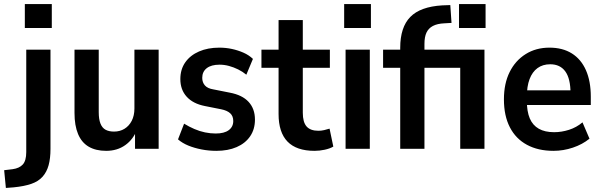

<svg xmlns="http://www.w3.org/2000/svg" viewBox="-66 -734 2966 947"><path d="M56.5 -596V-714H189.5V-596ZM-37 193 -45.5 105.5 -4 100.5Q29.5 96 46.5 77.2Q63.5 58.5 63.5 16V-489H183V0.5Q183 47 173.8 80.8Q164.5 114.5 143.8 137.8Q123 161 88 173Q53 185 2 190Z M457.5 10Q406.5 10 371.5 -10.5Q336.5 -31 319 -73Q301.5 -115 301.5 -176.5V-489H421V-180.5Q421 -146 429.5 -124.5Q438 -103 454.8 -94Q471.5 -85 496.5 -85Q525.5 -85 548 -98.8Q570.5 -112.5 583.8 -138.2Q597 -164 597 -199V-489H716.5V0H600V-96.5H610.5Q592 -47 552.2 -18.5Q512.5 10 457.5 10Z M1001 10Q963.5 10 927.8 3Q892 -4 862.8 -16Q833.5 -28 812 -46.5L842 -124Q866.5 -109 892.5 -97.8Q918.5 -86.5 945.2 -81Q972 -75.5 998 -75.5Q1040 -75.5 1062.2 -92Q1084.5 -108.5 1084.5 -137Q1084.5 -161.5 1069.5 -175.2Q1054.5 -189 1025 -195L944.5 -211Q886 -222.5 854.8 -257Q823.5 -291.5 823.5 -344Q823.5 -392 848 -426.8Q872.5 -461.5 915.8 -480.2Q959 -499 1016 -499Q1048 -499 1078 -492.5Q1108 -486 1134.8 -474.2Q1161.5 -462.5 1181.5 -443.5L1149 -365.5Q1131 -380.5 1108.8 -391.5Q1086.5 -402.5 1063.2 -408.8Q1040 -415 1017 -415Q976 -415 953.8 -397.8Q931.5 -380.5 931.5 -350Q931.5 -327.5 944.8 -312.5Q958 -297.5 987 -293L1067.5 -277Q1129 -265.5 1160.2 -231.5Q1191.5 -197.5 1191.5 -144Q1191.5 -96.5 1167.8 -61.8Q1144 -27 1101.2 -8.5Q1058.5 10 1001 10Z M1485.5 10Q1396.5 10 1352.2 -35.5Q1308 -81 1308 -171.5V-399.5H1223.5V-489H1308V-635H1427.5V-489H1561V-399.5H1427.5V-178Q1427.5 -131.5 1446.2 -110.2Q1465 -89 1504.5 -89Q1518.5 -89 1532.5 -92.2Q1546.5 -95.5 1559.5 -99.5L1578 -11Q1561 -1 1535.5 4.5Q1510 10 1485.5 10Z M1631.5 -596V-714H1763.5V-596ZM1638.5 0V-489H1758V0Z M1908 0V-399.5H1823.5V-489H1941L1908 -458V-498Q1908 -599.5 1957.5 -650.2Q2007 -701 2115 -707.5L2155 -709L2161 -621L2126 -619Q2091 -617.5 2069.2 -606Q2047.5 -594.5 2037.5 -573.2Q2027.5 -552 2027.5 -517V-469L2012.5 -489H2323.5V0H2204V-399.5H2027.5V0ZM2198 -596V-714H2329V-596Z M2664 10Q2588 10 2533 -19.8Q2478 -49.5 2448.8 -106.2Q2419.5 -163 2419.5 -244Q2419.5 -322 2447.8 -378.8Q2476 -435.5 2526.8 -467.2Q2577.5 -499 2644 -499Q2709 -499 2754.5 -470.5Q2800 -442 2824 -387.8Q2848 -333.5 2848 -257V-216H2516V-288.5H2763L2748 -273Q2748 -346.5 2722.2 -381.8Q2696.5 -417 2648 -417Q2611 -417 2585.2 -398.2Q2559.5 -379.5 2546 -343.8Q2532.5 -308 2532.5 -255.5V-238.5Q2532.5 -184 2547 -150Q2561.5 -116 2591.5 -99Q2621.5 -82 2667 -82Q2704 -82 2740.8 -93.8Q2777.5 -105.5 2807 -130.5L2841.5 -50Q2806.5 -21.5 2759.5 -5.8Q2712.5 10 2664 10Z"/></svg>

Font: Nunito Sans 12pt ExtraLight SemiCondensed
Style: Regular
Weight: 200
Width: 4
Version: Version 3.101;gftools[0.9.27]